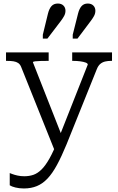

<svg xmlns="http://www.w3.org/2000/svg" viewBox="-20 -833 667 1085"><path d="M340 -39 330 -6 291 23 99 -456Q93 -470 82.5 -477Q72 -484 56.5 -486.5Q41 -489 20 -489H14V-537H255V-489H250Q230 -489 210.5 -488.5Q191 -488 178.5 -486.5Q166 -485 166 -481ZM356 -17Q328 51 302 99Q276 147 248.5 176Q221 205 188.5 218.5Q156 232 115 232Q89 232 67 226.5Q45 221 35 214V145Q38 146 49.5 150.5Q61 155 79 159Q97 163 117 163Q145 163 168.5 155Q192 147 214.5 125Q237 103 260 62Q283 21 308 -43L315 -60L476 -468Q476 -475 464 -479.5Q452 -484 433 -486.5Q414 -489 394 -489H388V-537H613V-489H607Q590 -489 574.5 -485.5Q559 -482 547 -472Q535 -462 527 -442ZM251 -756Q258 -784 271 -798.5Q284 -813 307 -813Q327 -813 338.5 -801.5Q350 -790 350 -772Q350 -757 342.5 -743Q335 -729 322 -712L248 -615H222V-637ZM421 -756Q428 -784 441 -798.5Q454 -813 476 -813Q496 -813 507.5 -801.5Q519 -790 519 -772Q519 -757 511.5 -743Q504 -729 491 -712L418 -615H391V-637Z"/></svg>

Font: Roboto Serif Light
Style: Regular
Weight: 300
Designer: Greg Gazdowicz
Foundry: Commercial Type
Version: Version 1.008